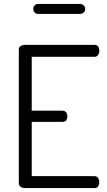

<svg xmlns="http://www.w3.org/2000/svg" viewBox="-20 -960 548 980"><path d="M142 -395H299Q311 -395 317.5 -386Q324 -377 324 -365Q324 -355 318.5 -346.5Q313 -338 299 -338H142V-61H462Q474 -61 480.5 -51.5Q487 -42 487 -30Q487 -19 481.5 -9.5Q476 0 462 0H106Q95 0 85.5 -6.5Q76 -13 76 -26V-706Q76 -719 85.5 -725Q95 -731 106 -731H462Q476 -731 481.5 -722Q487 -713 487 -702Q487 -689 480.5 -679.5Q474 -670 462 -670H142ZM150 -914Q150 -925 157 -932.5Q164 -940 175 -940H390Q399 -940 407 -932.5Q415 -925 415 -914Q415 -903 407 -896Q399 -889 390 -889H175Q164 -889 157 -896Q150 -903 150 -914Z"/></svg>

Font: AkaAcidDosis
Style: Regular
Weight: 400
Designer: Edgar Tolentino, Pablo Impallari, Igino Marini, Aka-Acid
Foundry: Edgar Tolentino, Pablo Impallari, Igino Marini, Cyberella
Version: Version 1.007